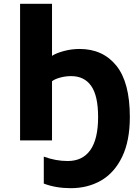

<svg xmlns="http://www.w3.org/2000/svg" viewBox="-20 -734 731 1004"><path d="M209 226V85Q271 108 334 108Q412 108 452.5 50.5Q493 -7 493 -122Q493 -233 457 -284.5Q421 -336 352 -336Q322 -336 293.5 -328Q265 -320 252 -309V0H85V-714H252V-442Q273 -456 313.5 -467Q354 -478 396 -478Q518 -478 588.5 -390.5Q659 -303 659 -122Q659 3 618.5 86.5Q578 170 508.5 210Q439 250 350 250Q272 250 209 226Z"/></svg>

Font: Noto Sans UI ExtraBold
Style: Regular
Weight: 800
Designer: Monotype Design Team
Foundry: Monotype Imaging Inc.
Version: Version 1.001